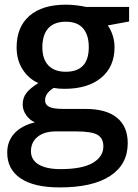

<svg xmlns="http://www.w3.org/2000/svg" viewBox="-20 -570 596 830"><path d="M538.1 -540V-477.1L445.8 -460Q458.5 -442.9 466.8 -418Q475.1 -393.1 475.1 -365.2Q475.1 -281.7 417.5 -233.9Q359.9 -186 258.8 -186Q232.9 -186 211.9 -189.9Q174.8 -167 174.8 -136.2Q174.8 -117.7 192.1 -108.4Q209.5 -99.1 255.9 -99.1H350.1Q439.5 -99.1 485.8 -61Q532.2 -22.9 532.2 48.8Q532.2 140.6 456.5 190.4Q380.9 240.2 237.8 240.2Q127.4 240.2 69.3 201.2Q11.2 162.1 11.2 89.8Q11.2 40 42.7 6.1Q74.2 -27.8 130.9 -41Q107.9 -50.8 93 -72.5Q78.1 -94.2 78.1 -118.2Q78.1 -148.4 95.2 -169.4Q112.3 -190.4 146 -210.9Q104 -229 77.9 -269.8Q51.8 -310.5 51.8 -365.2Q51.8 -453.1 107.2 -501.5Q162.6 -549.8 265.1 -549.8Q288.1 -549.8 313.2 -546.6Q338.4 -543.5 351.1 -540ZM113.8 84Q113.8 121.1 147.2 141.1Q180.7 161.1 241.2 161.1Q335 161.1 380.9 134.3Q426.8 107.4 426.8 63Q426.8 27.8 401.6 12.9Q376.5 -2 308.1 -2H221.2Q171.9 -2 142.8 21.2Q113.8 44.4 113.8 84ZM163.1 -365.2Q163.1 -314.5 189.2 -287.1Q215.3 -259.8 264.2 -259.8Q363.8 -259.8 363.8 -366.2Q363.8 -418.9 339.1 -447.5Q314.5 -476.1 264.2 -476.1Q214.4 -476.1 188.7 -447.8Q163.1 -419.4 163.1 -365.2Z"/></svg>

Font: f41525491657056   
Style: Regular
Weight: 600
Foundry: Ascender Corporation
Version: Version 1.10